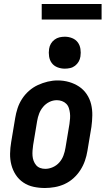

<svg xmlns="http://www.w3.org/2000/svg" viewBox="-20 -934 540 962"><path d="M205 8Q176 8 148 2Q120 -4 97 -19.5Q74 -35 59 -58Q44 -81 37 -108Q30 -135 30.5 -164Q31 -193 36 -222L56 -342Q60 -367 68 -391.5Q76 -416 90.5 -438.5Q105 -461 125.5 -479Q146 -497 170 -508Q194 -519 219 -525Q244 -531 269 -531Q299 -531 326.5 -523Q354 -515 376.5 -500Q399 -485 414.5 -462Q430 -439 436.5 -412Q443 -385 442.5 -356Q442 -327 438 -298L418 -178Q414 -153 405.5 -128.5Q397 -104 382.5 -81.5Q368 -59 348 -41Q328 -23 304 -12Q280 -1 254.5 3.5Q229 8 205 8ZM207 -88Q226 -88 245 -96.5Q264 -105 277.5 -120.5Q291 -136 298 -155Q305 -174 308 -193L328 -313Q330 -327 331 -340.5Q332 -354 330.5 -367Q329 -380 325 -392.5Q321 -405 312 -414Q303 -423 290.5 -427.5Q278 -432 265 -432Q245 -432 227 -423Q209 -414 196 -398.5Q183 -383 176 -364.5Q169 -346 166 -327L146 -207Q144 -193 143 -179.5Q142 -166 143 -153Q144 -140 148.5 -128Q153 -116 161 -106.5Q169 -97 181 -92.5Q193 -88 207 -88ZM305 -590Q285 -590 267.5 -597Q250 -604 239.5 -618Q229 -632 226 -651Q223 -670 226 -689Q228 -703 235 -715Q242 -727 253.5 -735.5Q265 -744 278 -747Q291 -750 305 -750Q324 -750 341.5 -743Q359 -736 369.5 -722Q380 -708 383 -689Q386 -670 383 -651Q381 -637 374 -625Q367 -613 356 -604.5Q345 -596 331.5 -593Q318 -590 305 -590ZM189 -836V-914H489V-836Z"/></svg>

Font: Iosevka Gothic
Style: Bold Italic
Weight: 700
Italic angle: -9°
Monospace: yes
Designer: Belleve Invis
Foundry: Belleve Invis
Version: Version 15.5.1; ttfautohint (v1.8.4)